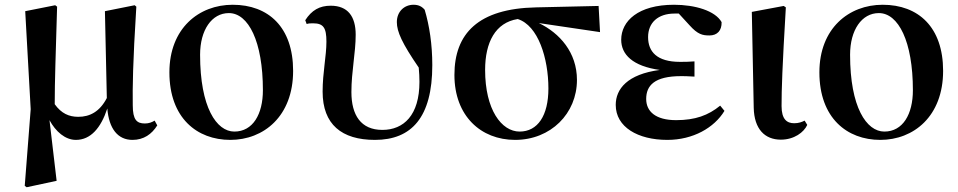

<svg xmlns="http://www.w3.org/2000/svg" viewBox="-20 -572 4025 807"><path d="M299 16C361 16 404 -34 431 -116C438 -31 475 16 537 16C584 16 618 -8 641 -45L630 -65C618 -58 606 -53 589 -53C555 -53 538 -68 538 -130C537 -203 538 -305 553 -544L546 -550L421 -525L429 -160C399 -102 357 -81 309 -81C270 -81 238 -95 210 -134C210 -233 214 -334 220 -544L212 -550L86 -525L109 -113L84 209L92 215L218 188L188 -67C214 -19 254 16 299 16Z M948 16C1088 16 1212 -83 1212 -274C1212 -458 1108 -552 958 -552C816 -552 692 -453 692 -268C692 -76 808 16 948 16ZM965 -19C890 -19 821 -121 821 -342C821 -446 870 -517 942 -517C1024 -517 1085 -398 1085 -193C1085 -92 1043 -19 965 -19Z M1556 16C1710 16 1797 -79 1797 -298C1797 -385 1785 -464 1765 -531C1753 -545 1739 -552 1718 -552C1680 -552 1648 -524 1648 -479C1648 -439 1670 -390 1740 -288C1742 -267 1743 -247 1743 -228C1743 -88 1677 -26 1587 -26C1497 -26 1457 -88 1457 -185C1457 -272 1475 -350 1475 -426C1475 -503 1442 -548 1370 -548C1323 -548 1290 -529 1263 -487L1269 -471C1277 -474 1286 -474 1296 -474C1339 -474 1352 -456 1352 -397C1352 -336 1336 -267 1336 -187C1336 -49 1416 16 1556 16Z M2145 16C2295 16 2405 -95 2405 -236C2405 -352 2332 -433 2245 -475L2502 -437L2496 -547L2233 -541C1990 -536 1890 -431 1890 -257C1890 -85 2001 16 2145 16ZM2156 -492C2242 -465 2285 -327 2285 -200C2285 -86 2240 -19 2164 -19C2088 -19 2019 -111 2019 -278C2019 -394 2062 -477 2156 -492Z M2785 16C2893 16 2982 -35 3025 -106L3007 -128C2957 -87 2902 -67 2822 -67C2735 -67 2696 -104 2696 -156C2696 -212 2730 -252 2843 -252C2855 -252 2868 -252 2899 -250V-314C2874 -312 2858 -312 2838 -312C2741 -312 2704 -355 2704 -416C2704 -477 2746 -515 2815 -515H2833L2878 -466C2913 -427 2933 -423 2962 -423C2995 -423 3014 -444 3013 -479C2986 -527 2901 -552 2813 -552C2662 -552 2591 -483 2591 -405C2591 -343 2639 -294 2753 -278C2617 -260 2568 -198 2568 -131C2568 -38 2661 16 2785 16Z M3262 15C3318 15 3359 -16 3373 -47L3362 -65C3350 -59 3337 -54 3318 -54C3288 -54 3265 -70 3265 -126C3265 -197 3268 -288 3283 -541L3274 -547L3140 -522L3148 -119C3150 -29 3195 15 3262 15Z M3680 16C3820 16 3944 -83 3944 -274C3944 -458 3840 -552 3690 -552C3548 -552 3424 -453 3424 -268C3424 -76 3540 16 3680 16ZM3697 -19C3622 -19 3553 -121 3553 -342C3553 -446 3602 -517 3674 -517C3756 -517 3817 -398 3817 -193C3817 -92 3775 -19 3697 -19Z"/></svg>

Font: Noto Serif CJK KR
Style: Bold
Weight: 700
Designer: Ryoko NISHIZUKA 西塚涼子 (kana & ideographs); Frank Grießhammer (Latin, Greek & Cyrillic); Wenlong ZHANG 张文龙 (bopomofo); San
Foundry: Adobe
Version: Version 2.001;hotconv 1.1.0;makeotfexe 2.6.0